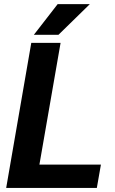

<svg xmlns="http://www.w3.org/2000/svg" viewBox="-20 -921 565 941"><path d="M474.6 -114.3 454.6 0H106.4L126.5 -114.3ZM276.9 -710.9 153.3 0H10.3L133.3 -710.9ZM146 -750.5 262.7 -900.9H420.4L266.6 -750.5Z"/></svg>

Font: Roboto
Style: Bold Italic
Weight: 700
Italic angle: -12°
Designer: Christian Robertson
Foundry: Google
Version: Version 3.0